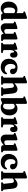

<svg xmlns="http://www.w3.org/2000/svg" viewBox="2358 -3148 801 5558"><g transform="rotate(90 2759.0 -368.5)"><path d="M25 -217Q25 -295.5 55.5 -353.2Q86 -411 138.2 -442.2Q190.5 -473.5 257 -473.5Q317 -473.5 360.5 -445V-616Q360.5 -630.5 356.5 -636.2Q352.5 -642 345 -644.5L327 -647Q310 -654 310 -670Q310 -688 335.5 -698L446 -736Q464 -743 475 -746Q486 -749 497 -749Q511 -749 518.8 -740.2Q526.5 -731.5 526.5 -718V-92.5Q526.5 -75 530 -67.5Q533.5 -60 541 -56.5L555.5 -52Q573 -42 573 -25.5Q573 0 544 0H426Q401.5 0 384.2 -15.8Q367 -31.5 366 -55Q335 -22.5 299 -5.2Q263 12 220 12Q163 12 119 -16.5Q75 -45 50 -96.5Q25 -148 25 -217ZM196 -234.5Q196 -148.5 222.5 -109Q249 -69.5 289.5 -69.5Q329.5 -69.5 360.5 -103V-374Q331.5 -406 291 -406Q249.5 -406 222.8 -365Q196 -324 196 -234.5Z M654.5 -133V-339.5Q654.5 -354 650.8 -359.8Q647 -365.5 639 -368.5L621 -370.5Q604 -377.5 604 -393.5Q604 -411.5 629.5 -421.5L740 -459.5Q774.5 -472.5 790.5 -472.5Q805 -472.5 812.8 -463.8Q820.5 -455 820.5 -441.5V-164Q820.5 -127.5 836.2 -109.2Q852 -91 879.5 -91Q898 -91 917 -99Q936 -107 955 -124L956 -125V-339.5Q956 -354 952 -359.8Q948 -365.5 940.5 -368.5L922.5 -370.5Q905 -377.5 905 -393.5Q905 -411.5 931 -421.5L1041 -459.5Q1059.5 -466.5 1070.5 -469.5Q1081.5 -472.5 1092.5 -472.5Q1106.5 -472.5 1114 -463.8Q1121.5 -455 1121.5 -441.5V-92.5Q1121.5 -75 1125.2 -67.5Q1129 -60 1136.5 -56.5L1151 -52Q1168.5 -42 1168.5 -25.5Q1168.5 0 1139.5 0H1022.5Q995.5 0 978 -18.2Q960.5 -36.5 960.5 -64.5V-77.5Q906.5 -29 863.8 -8.5Q821 12 783.5 12Q726 12 690.2 -26.5Q654.5 -65 654.5 -133Z M1420.5 -438.5 1425.5 -364Q1443 -419.5 1477.2 -446.8Q1511.5 -474 1553 -474Q1598 -474 1623 -445.5Q1648 -417 1648 -362Q1648 -310 1626.5 -285.2Q1605 -260.5 1571 -260.5Q1537 -260.5 1519.8 -277.8Q1502.5 -295 1502 -325.5V-344.5Q1501.5 -372.5 1478 -372.5Q1458 -372.5 1443.2 -346.2Q1428.5 -320 1428.5 -265V-93.5Q1428.5 -62.5 1452 -58.5L1491 -52Q1514.5 -48.5 1514.5 -25.5Q1514.5 0 1484.5 0H1246Q1216.5 0 1216.5 -25.5Q1216.5 -42 1234.5 -52L1249 -56.5Q1256.5 -60 1260 -67.2Q1263.5 -74.5 1263.5 -92V-340Q1263.5 -354.5 1259.8 -360.5Q1256 -366.5 1248.5 -369L1230 -371.5Q1213 -378.5 1213 -394Q1213 -412.5 1239 -422.5L1349.5 -459Q1384.5 -472 1396.5 -472Q1406.5 -472 1412.5 -464.5Q1418.5 -457 1420.5 -438.5Z M2127.5 -335Q2127.5 -301 2105.2 -279.5Q2083 -258 2045.5 -258Q2008.5 -258 1989.2 -278.8Q1970 -299.5 1970 -333.5V-355.5Q1970 -383 1955 -398.5Q1940 -414 1913.5 -414Q1878 -414 1854 -379.8Q1830 -345.5 1830 -281.5Q1830 -194 1871.8 -149.2Q1913.5 -104.5 1976.5 -104.5Q2053 -104.5 2089 -158Q2105 -173 2114 -172.5Q2129.5 -172 2129 -149Q2126 -104.5 2099 -68Q2072 -31.5 2025.5 -10Q1979 11.5 1918 11.5Q1849.5 11.5 1795.8 -16.8Q1742 -45 1711.2 -97.2Q1680.5 -149.5 1680.5 -221Q1680.5 -293 1711.5 -350.2Q1742.5 -407.5 1798.8 -440.8Q1855 -474 1931.5 -474Q2023.5 -474 2075.5 -433.2Q2127.5 -392.5 2127.5 -335Z M2391.5 -718V-386.5Q2443.5 -433 2483.8 -453.5Q2524 -474 2559.5 -474Q2616.5 -474 2647.5 -437.5Q2678.5 -401 2685.5 -336.5L2712 -93Q2714 -75 2716.8 -67.5Q2719.5 -60 2727.5 -56.5L2741 -51.5Q2759 -41.5 2759 -25.5Q2759 0 2730 0H2527.5Q2500 0 2500 -26Q2500 -41 2514.5 -49.5L2529.5 -54.5Q2537.5 -58 2541.8 -66Q2546 -74 2544 -92L2522 -300.5Q2518 -335.5 2504.8 -353Q2491.5 -370.5 2464.5 -370.5Q2430.5 -370.5 2394 -338L2391.5 -335.5V-92.5Q2391.5 -74 2394.8 -66Q2398 -58 2406 -54.5L2420.5 -49.5Q2435 -41 2435 -26Q2435 0 2407.5 0H2208Q2178.5 0 2178.5 -25.5Q2178.5 -42 2196.5 -52L2211 -56.5Q2218.5 -60 2222.2 -67.5Q2226 -75 2226 -92.5V-616Q2226 -630.5 2222 -636.2Q2218 -642 2210.5 -644.5L2192.5 -647Q2175 -654 2175 -670Q2175 -688 2201 -698L2311 -736Q2329.5 -743 2340.5 -746Q2351.5 -749 2362.5 -749Q2376.5 -749 2384 -740.2Q2391.5 -731.5 2391.5 -718Z M2985.5 -718V-413Q3015.5 -442.5 3050.2 -458Q3085 -473.5 3126 -473.5Q3182.5 -473.5 3226.5 -445Q3270.5 -416.5 3295.8 -365.2Q3321 -314 3321 -245Q3321 -166.5 3290.8 -108.8Q3260.5 -51 3208 -19.5Q3155.5 12 3088.5 12Q3015 12 2966 -32L2903 -5.5Q2864.5 9.5 2845 9.5Q2819.5 9.5 2819.5 -16V-616Q2819.5 -630.5 2815.8 -636.2Q2812 -642 2804 -644.5L2786 -647Q2769 -654 2769 -670Q2769 -688 2794.5 -698L2905 -736Q2939.5 -749 2955.5 -749Q2970 -749 2977.8 -740.2Q2985.5 -731.5 2985.5 -718ZM3056 -393Q3016 -393 2985.5 -359V-87.5Q3014.5 -56 3054.5 -56Q3096 -56 3122.8 -97Q3149.5 -138 3149.5 -227.5Q3149.5 -313.5 3123.2 -353.2Q3097 -393 3056 -393Z M3576 -438.5 3581 -364Q3598.5 -419.5 3632.8 -446.8Q3667 -474 3708.5 -474Q3753.5 -474 3778.5 -445.5Q3803.5 -417 3803.5 -362Q3803.5 -310 3782 -285.2Q3760.5 -260.5 3726.5 -260.5Q3692.5 -260.5 3675.2 -277.8Q3658 -295 3657.5 -325.5V-344.5Q3657 -372.5 3633.5 -372.5Q3613.5 -372.5 3598.8 -346.2Q3584 -320 3584 -265V-93.5Q3584 -62.5 3607.5 -58.5L3646.5 -52Q3670 -48.5 3670 -25.5Q3670 0 3640 0H3401.5Q3372 0 3372 -25.5Q3372 -42 3390 -52L3404.5 -56.5Q3412 -60 3415.5 -67.2Q3419 -74.5 3419 -92V-340Q3419 -354.5 3415.2 -360.5Q3411.5 -366.5 3404 -369L3385.5 -371.5Q3368.5 -378.5 3368.5 -394Q3368.5 -412.5 3394.5 -422.5L3505 -459Q3540 -472 3552 -472Q3562 -472 3568 -464.5Q3574 -457 3576 -438.5Z M3876 -133V-339.5Q3876 -354 3872.2 -359.8Q3868.5 -365.5 3860.5 -368.5L3842.5 -370.5Q3825.5 -377.5 3825.5 -393.5Q3825.5 -411.5 3851 -421.5L3961.5 -459.5Q3996 -472.5 4012 -472.5Q4026.5 -472.5 4034.2 -463.8Q4042 -455 4042 -441.5V-164Q4042 -127.5 4057.8 -109.2Q4073.5 -91 4101 -91Q4119.5 -91 4138.5 -99Q4157.5 -107 4176.5 -124L4177.5 -125V-339.5Q4177.5 -354 4173.5 -359.8Q4169.5 -365.5 4162 -368.5L4144 -370.5Q4126.5 -377.5 4126.5 -393.5Q4126.5 -411.5 4152.5 -421.5L4262.5 -459.5Q4281 -466.5 4292 -469.5Q4303 -472.5 4314 -472.5Q4328 -472.5 4335.5 -463.8Q4343 -455 4343 -441.5V-92.5Q4343 -75 4346.8 -67.5Q4350.5 -60 4358 -56.5L4372.5 -52Q4390 -42 4390 -25.5Q4390 0 4361 0H4244Q4217 0 4199.5 -18.2Q4182 -36.5 4182 -64.5V-77.5Q4128 -29 4085.2 -8.5Q4042.5 12 4005 12Q3947.5 12 3911.8 -26.5Q3876 -65 3876 -133Z M4882.5 -335Q4882.5 -301 4860.2 -279.5Q4838 -258 4800.5 -258Q4763.5 -258 4744.2 -278.8Q4725 -299.5 4725 -333.5V-355.5Q4725 -383 4710 -398.5Q4695 -414 4668.5 -414Q4633 -414 4609 -379.8Q4585 -345.5 4585 -281.5Q4585 -194 4626.8 -149.2Q4668.5 -104.5 4731.5 -104.5Q4808 -104.5 4844 -158Q4860 -173 4869 -172.5Q4884.5 -172 4884 -149Q4881 -104.5 4854 -68Q4827 -31.5 4780.5 -10Q4734 11.5 4673 11.5Q4604.5 11.5 4550.8 -16.8Q4497 -45 4466.2 -97.2Q4435.5 -149.5 4435.5 -221Q4435.5 -293 4466.5 -350.2Q4497.5 -407.5 4553.8 -440.8Q4610 -474 4686.5 -474Q4778.5 -474 4830.5 -433.2Q4882.5 -392.5 4882.5 -335Z M5146.5 -718V-386.5Q5198.5 -433 5238.8 -453.5Q5279 -474 5314.5 -474Q5371.5 -474 5402.5 -437.5Q5433.5 -401 5440.5 -336.5L5467 -93Q5469 -75 5471.8 -67.5Q5474.5 -60 5482.5 -56.5L5496 -51.5Q5514 -41.5 5514 -25.5Q5514 0 5485 0H5282.5Q5255 0 5255 -26Q5255 -41 5269.5 -49.5L5284.5 -54.5Q5292.5 -58 5296.8 -66Q5301 -74 5299 -92L5277 -300.5Q5273 -335.5 5259.8 -353Q5246.5 -370.5 5219.5 -370.5Q5185.5 -370.5 5149 -338L5146.5 -335.5V-92.5Q5146.5 -74 5149.8 -66Q5153 -58 5161 -54.5L5175.5 -49.5Q5190 -41 5190 -26Q5190 0 5162.5 0H4963Q4933.5 0 4933.5 -25.5Q4933.5 -42 4951.5 -52L4966 -56.5Q4973.5 -60 4977.2 -67.5Q4981 -75 4981 -92.5V-616Q4981 -630.5 4977 -636.2Q4973 -642 4965.5 -644.5L4947.5 -647Q4930 -654 4930 -670Q4930 -688 4956 -698L5066 -736Q5084.5 -743 5095.5 -746Q5106.5 -749 5117.5 -749Q5131.5 -749 5139 -740.2Q5146.5 -731.5 5146.5 -718Z"/></g></svg>

Font: Fraunces 72pt S050
Style: Bold
Weight: 700
Version: Version 1.000; ttfautohint (v1.8.3)